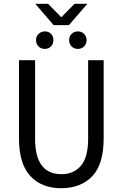

<svg xmlns="http://www.w3.org/2000/svg" viewBox="-20 -970 640 1002"><path d="M369.1 -950.2H436L339.8 -838.9H259.8L164.1 -950.2H231L297.9 -881.8H301.8ZM386.2 -806.2Q406.2 -806.2 418.9 -793Q431.6 -780.3 432.1 -760.7Q431.6 -741.2 418.9 -728Q406.2 -714.8 386.2 -714.8Q366.2 -714.8 353.5 -728Q340.8 -741.2 340.8 -760.7Q340.8 -780.3 353.5 -793Q366.2 -805.7 386.2 -806.2ZM213.9 -714.8Q193.4 -714.8 180.7 -728Q168 -741.2 168 -760.7Q168 -780.3 181.2 -793Q194.3 -805.7 213.9 -806.2Q233.4 -806.2 246.6 -793Q258.8 -780.3 258.8 -760.7Q258.8 -741.2 246.1 -728Q233.4 -714.8 213.9 -714.8ZM79.1 -248V-655.8H163.1V-246.1Q163.1 -61 300.8 -61Q364.7 -61 402.3 -105Q439.9 -148.9 439.9 -246.1V-655.8H521V-248Q521 -113.3 461.9 -50.8Q402.8 11.7 300.3 12.2Q198.2 12.7 138.7 -50.8Q79.1 -114.3 79.1 -248Z"/></svg>

Font: SourceCodePro-Regular
Style: Regular
Weight: 400
Monospace: yes
Designer: Paul D. Hunt
Foundry: Adobe Systems Incorporated
Version: Version 1.009;PS 1.000;hotconv 1.0.70;makeotf.lib2.5.5900